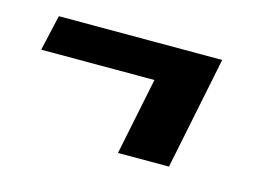

<svg xmlns="http://www.w3.org/2000/svg" viewBox="-49 -382 565 411"><g transform="rotate(15 233.5 -176.0)"><path d="M20 -222 38 -301H400L349 -51H236L271 -222Z"/></g></svg>

Font: Lobster Two
Style: Bold Italic
Weight: 700
Designer: Pablo Impallari
Foundry: Pablo Impallari. www.impallari.com
Version: Version 1.006